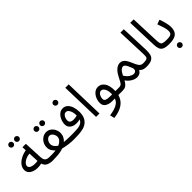

<svg xmlns="http://www.w3.org/2000/svg" viewBox="150 -1868 3236 3236"><g transform="rotate(-45 1768.0 -250.0)"><path d="M486 5Q421 5 374.5 -17Q328 -39 309 -98Q255 -85 205.5 -87.5Q156 -90 116 -106.5Q76 -123 53 -152.5Q30 -182 30 -223Q30 -277 64 -321.5Q98 -366 156 -397Q214 -428 284 -440L281 -516H362L378 -186Q380 -139 394.5 -115.5Q409 -92 434.5 -84.5Q460 -77 496 -77Q517 -77 526.5 -65.5Q536 -54 536 -38Q536 -22 522 -8.5Q508 5 486 5ZM109 -236Q109 -213 127.5 -198Q146 -183 175 -176Q204 -169 236.5 -169Q269 -169 297 -174L288 -357Q231 -351 191 -331.5Q151 -312 130 -286.5Q109 -261 109 -236ZM314 -631Q293 -631 278.5 -645.5Q264 -660 264 -680Q264 -700 278.5 -715Q293 -730 314 -730Q334 -730 348.5 -715Q363 -700 363 -680Q363 -660 348.5 -645.5Q334 -631 314 -631ZM177 -631Q156 -631 141.5 -645.5Q127 -660 127 -680Q127 -700 141.5 -715Q156 -730 177 -730Q197 -730 211.5 -715Q226 -700 226 -680Q226 -660 211.5 -645.5Q197 -631 177 -631Z M486 5 496 -77Q530 -77 566.5 -78Q603 -79 637 -83Q613 -105 590 -140Q567 -175 567 -225Q567 -278 592 -321.5Q617 -365 657 -390Q697 -415 742 -415Q791 -415 828 -388Q865 -361 885.5 -319Q906 -277 906 -233Q906 -186 887 -149Q868 -112 836 -84Q876 -81 918 -79Q960 -77 991 -77Q1012 -77 1021.5 -65.5Q1031 -54 1031 -38Q1031 -22 1017 -8.5Q1003 5 981 5Q920 5 854 -4.5Q788 -14 738 -28Q722 -22 705 -17Q659 -4 600 0.5Q541 5 486 5ZM649 -223Q649 -184 673 -154.5Q697 -125 727 -107Q768 -125 796 -155Q824 -185 824 -227Q824 -250 813 -274.5Q802 -299 783 -316Q764 -333 739 -333Q715 -333 694.5 -317Q674 -301 661.5 -275.5Q649 -250 649 -223ZM803 -518Q782 -518 767.5 -532.5Q753 -547 753 -567Q753 -587 767.5 -602Q782 -617 803 -617Q823 -617 837.5 -602Q852 -587 852 -567Q852 -547 837.5 -532.5Q823 -518 803 -518ZM666 -518Q645 -518 630.5 -532.5Q616 -547 616 -567Q616 -587 630.5 -602Q645 -617 666 -617Q686 -617 700.5 -602Q715 -587 715 -567Q715 -547 700.5 -532.5Q686 -518 666 -518Z M981 5 991 -77Q1024 -77 1066.5 -77.5Q1109 -78 1148.5 -81.5Q1188 -85 1212 -93Q1244 -104 1263.5 -121.5Q1283 -139 1293 -167Q1275 -161 1254.5 -158.5Q1234 -156 1214 -156Q1138 -156 1096.5 -192Q1055 -228 1055 -283Q1055 -321 1067 -359.5Q1079 -398 1101 -430Q1123 -462 1154 -481.5Q1185 -501 1223 -501Q1276 -501 1312 -466Q1348 -431 1365.5 -374.5Q1383 -318 1383 -255Q1383 -180 1357.5 -126.5Q1332 -73 1273 -38Q1242 -20 1195.5 -10.5Q1149 -1 1093.5 2Q1038 5 981 5ZM1134 -303Q1134 -272 1154 -253.5Q1174 -235 1223 -235Q1266 -235 1305 -247Q1305 -253 1305 -261Q1305 -302 1294 -338.5Q1283 -375 1263 -397Q1243 -419 1215 -419Q1191 -419 1173 -401.5Q1155 -384 1144.5 -357Q1134 -330 1134 -303ZM1204 -604Q1183 -604 1168.5 -618.5Q1154 -633 1154 -653Q1154 -673 1168.5 -688Q1183 -703 1204 -703Q1224 -703 1238.5 -688Q1253 -673 1253 -653Q1253 -633 1238.5 -618.5Q1224 -604 1204 -604Z M1520 0 1500 -714H1581L1601 0Z M1724 230 1706 148Q1768 140 1819.5 124.5Q1871 109 1908 81Q1945 53 1963 5H1899Q1854 5 1815.5 -8Q1777 -21 1753.5 -48.5Q1730 -76 1730 -121Q1730 -177 1752 -226Q1774 -275 1812 -306Q1850 -337 1898 -337Q1967 -337 2012.5 -276.5Q2058 -216 2058 -91Q2058 -84 2058 -77H2148Q2169 -77 2178.5 -65.5Q2188 -54 2188 -38Q2188 -22 2174 -8.5Q2160 5 2138 5H2046Q1995 199 1724 230ZM1937 -77H1979Q1980 -87 1980 -97Q1980 -165 1955 -210Q1930 -255 1890 -255Q1869 -255 1851 -239Q1833 -223 1821.5 -196Q1810 -169 1810 -137Q1810 -102 1841.5 -89.5Q1873 -77 1937 -77Z M2138 5 2148 -77Q2176 -77 2192.5 -89Q2209 -101 2224.5 -128.5Q2240 -156 2264 -204Q2296 -268 2328.5 -302Q2361 -336 2391 -349Q2421 -362 2444 -362Q2477 -362 2503 -347.5Q2529 -333 2551.5 -298.5Q2574 -264 2599 -204Q2622 -149 2640.5 -121.5Q2659 -94 2679 -85.5Q2699 -77 2726 -77Q2747 -77 2756.5 -65.5Q2766 -54 2766 -38Q2766 -22 2752 -8.5Q2738 5 2716 5Q2677 5 2644.5 -7.5Q2612 -20 2593 -46Q2574 -12 2545.5 3.5Q2517 19 2484 19Q2435 19 2382.5 -12.5Q2330 -44 2294 -96Q2268 -50 2244.5 -28.5Q2221 -7 2196 -1Q2171 5 2138 5ZM2332 -172Q2366 -115 2408 -88.5Q2450 -62 2483 -62Q2518 -62 2534.5 -87Q2551 -112 2533 -157Q2521 -187 2508 -216Q2495 -245 2478 -264Q2461 -283 2438 -282Q2416 -281 2390 -258Q2364 -235 2332 -172Z M2716 5 2725 -77Q2782 -77 2805 -88Q2828 -99 2831.5 -126.5Q2835 -154 2833 -205L2814 -714H2895L2915 -214Q2918 -143 2905.5 -94Q2893 -45 2849.5 -20Q2806 5 2716 5Z M3267 5Q3186 5 3144 -13Q3102 -31 3086 -69Q3070 -107 3068 -167L3048 -714H3130L3150 -199Q3152 -150 3159.5 -123.5Q3167 -97 3193 -87Q3219 -77 3277 -77Q3298 -77 3307.5 -65.5Q3317 -54 3317 -38Q3317 -22 3303 -8.5Q3289 5 3267 5Z M3267 5 3277 -77Q3325 -77 3354.5 -83Q3384 -89 3397 -107.5Q3410 -126 3410 -163Q3410 -201 3392.5 -258.5Q3375 -316 3353 -373L3434 -403Q3446 -371 3458 -330Q3470 -289 3478 -249Q3486 -209 3486 -179Q3486 -79 3432.5 -37Q3379 5 3267 5ZM3374 191Q3353 191 3338.5 176.5Q3324 162 3324 142Q3324 122 3338.5 107Q3353 92 3374 92Q3394 92 3408.5 107Q3423 122 3423 142Q3423 162 3408.5 176.5Q3394 191 3374 191Z"/></g></svg>

Font: Noto IKEA Arabic
Style: Regular
Weight: 400
Designer: Monotype Design Team
Foundry: Monotype Imaging Inc.
Version: Version 1.200